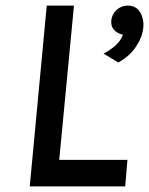

<svg xmlns="http://www.w3.org/2000/svg" viewBox="-20 -664 531 684"><path d="M86 0 146.5 -644H243.5L191 -94.5H434L426 0ZM401.5 -441.5 349 -473Q373 -485.5 391.5 -502Q410 -518.5 418 -540.5Q399 -544 386.8 -557Q374.5 -570 376.5 -591.5Q379 -613.5 395.5 -628.8Q412 -644 435.5 -644Q464.5 -644 479 -620.5Q493.5 -597 490.5 -565.5Q487 -531 463.8 -496.8Q440.5 -462.5 401.5 -441.5Z"/></svg>

Font: Karla SemiBold
Style: Italic
Weight: 600
Italic angle: -8°
Designer: Jonathan Pinhorn
Version: Version 2.004;gftools[0.9.33]